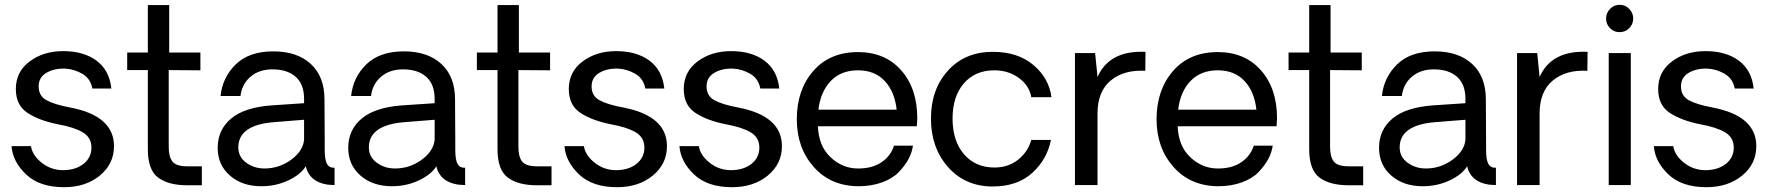

<svg xmlns="http://www.w3.org/2000/svg" viewBox="-20 -771 7371 800"><path d="M247 9Q145 9 89 -44Q33 -97 28 -162H109Q115 -123 155 -92Q195 -61 246 -62Q297 -63 329 -89Q361 -115 361 -156Q361 -198 325 -219.5Q289 -241 222 -253Q142 -269 94 -301Q46 -333 46 -400Q46 -472 103.5 -515Q161 -558 243 -558Q329 -558 382.5 -518Q436 -478 444 -402H365Q357 -444 323 -463.5Q289 -483 253 -485Q207 -487 174 -468Q141 -449 141 -411Q141 -371 174.5 -353Q208 -335 273 -323Q455 -288 455 -162Q455 -88 396 -39.5Q337 9 247 9Z M761 1Q682 1 639 -31Q596 -63 596 -149V-479H510V-552H596V-750H685V-552H815V-478L683 -479V-159Q683 -118 698.5 -98Q714 -78 761 -78H821V1Z M1069 5Q989 5 938 -39.5Q887 -84 887 -155Q887 -230 943 -277Q999 -324 1113 -332L1247 -341V-359Q1247 -420 1212 -451Q1177 -482 1115 -482Q1060 -482 1024 -451.5Q988 -421 982 -371H899Q907 -449 962.5 -503Q1018 -557 1119 -557Q1218 -557 1275 -504.5Q1332 -452 1332 -357Q1332 -317 1332.5 -268Q1333 -219 1333 -185Q1333 -151 1333 -147Q1333 -105 1342.5 -88Q1352 -71 1374 -72V0Q1363 0 1343 -2Q1269 -14 1254 -78Q1232 -43 1180.5 -19Q1129 5 1069 5ZM1082 -69Q1143 -69 1192.5 -105Q1242 -141 1247 -188V-272L1121 -262Q973 -250 973 -157Q973 -117 1006 -93Q1039 -69 1082 -69Z M1613 5Q1533 5 1482 -39.5Q1431 -84 1431 -155Q1431 -230 1487 -277Q1543 -324 1657 -332L1791 -341V-359Q1791 -420 1756 -451Q1721 -482 1659 -482Q1604 -482 1568 -451.5Q1532 -421 1526 -371H1443Q1451 -449 1506.5 -503Q1562 -557 1663 -557Q1762 -557 1819 -504.5Q1876 -452 1876 -357Q1876 -317 1876.5 -268Q1877 -219 1877 -185Q1877 -151 1877 -147Q1877 -105 1886.5 -88Q1896 -71 1918 -72V0Q1907 0 1887 -2Q1813 -14 1798 -78Q1776 -43 1724.5 -19Q1673 5 1613 5ZM1626 -69Q1687 -69 1736.5 -105Q1786 -141 1791 -188V-272L1665 -262Q1517 -250 1517 -157Q1517 -117 1550 -93Q1583 -69 1626 -69Z M2218 1Q2139 1 2096 -31Q2053 -63 2053 -149V-479H1967V-552H2053V-750H2142V-552H2272V-478L2140 -479V-159Q2140 -118 2155.5 -98Q2171 -78 2218 -78H2278V1Z M2551 9Q2449 9 2393 -44Q2337 -97 2332 -162H2413Q2419 -123 2459 -92Q2499 -61 2550 -62Q2601 -63 2633 -89Q2665 -115 2665 -156Q2665 -198 2629 -219.5Q2593 -241 2526 -253Q2446 -269 2398 -301Q2350 -333 2350 -400Q2350 -472 2407.5 -515Q2465 -558 2547 -558Q2633 -558 2686.5 -518Q2740 -478 2748 -402H2669Q2661 -444 2627 -463.5Q2593 -483 2557 -485Q2511 -487 2478 -468Q2445 -449 2445 -411Q2445 -371 2478.5 -353Q2512 -335 2577 -323Q2759 -288 2759 -162Q2759 -88 2700 -39.5Q2641 9 2551 9Z M3030 9Q2928 9 2872 -44Q2816 -97 2811 -162H2892Q2898 -123 2938 -92Q2978 -61 3029 -62Q3080 -63 3112 -89Q3144 -115 3144 -156Q3144 -198 3108 -219.5Q3072 -241 3005 -253Q2925 -269 2877 -301Q2829 -333 2829 -400Q2829 -472 2886.5 -515Q2944 -558 3026 -558Q3112 -558 3165.5 -518Q3219 -478 3227 -402H3148Q3140 -444 3106 -463.5Q3072 -483 3036 -485Q2990 -487 2957 -468Q2924 -449 2924 -411Q2924 -371 2957.5 -353Q2991 -335 3056 -323Q3238 -288 3238 -162Q3238 -88 3179 -39.5Q3120 9 3030 9Z M3802 -278Q3802 -269 3800 -245H3388Q3391 -163 3440 -116.5Q3489 -70 3552 -69Q3612 -68 3651.5 -94Q3691 -120 3705 -164H3784Q3780 -136 3765.5 -108.5Q3751 -81 3725 -54Q3699 -27 3655 -11Q3611 5 3556 5Q3441 4 3370.5 -75.5Q3300 -155 3300 -274Q3300 -396 3368.5 -475Q3437 -554 3555 -554Q3668 -554 3735 -478Q3802 -402 3802 -278ZM3555 -478Q3484 -478 3441.5 -433.5Q3399 -389 3390 -314H3716Q3708 -389 3666.5 -433.5Q3625 -478 3555 -478Z M4116 6Q4002 6 3930.5 -74.5Q3859 -155 3859 -277Q3859 -399 3930 -477Q4001 -555 4116 -555Q4221 -555 4286 -500Q4351 -445 4361 -366H4277Q4269 -414 4225.5 -446Q4182 -478 4123 -478Q4043 -478 3996 -423.5Q3949 -369 3949 -277Q3949 -184 3996.5 -128.5Q4044 -73 4124 -73Q4181 -73 4222 -105.5Q4263 -138 4277 -188H4359Q4343 -107 4281 -50.5Q4219 6 4116 6Z M4753 -555 4752 -476Q4663 -481 4608 -435.5Q4553 -390 4553 -298V0H4459V-550H4543L4553 -450Q4602 -562 4753 -555Z M5301 -278Q5301 -269 5299 -245H4887Q4890 -163 4939 -116.5Q4988 -70 5051 -69Q5111 -68 5150.5 -94Q5190 -120 5204 -164H5283Q5279 -136 5264.5 -108.5Q5250 -81 5224 -54Q5198 -27 5154 -11Q5110 5 5055 5Q4940 4 4869.5 -75.5Q4799 -155 4799 -274Q4799 -396 4867.5 -475Q4936 -554 5054 -554Q5167 -554 5234 -478Q5301 -402 5301 -278ZM5054 -478Q4983 -478 4940.5 -433.5Q4898 -389 4889 -314H5215Q5207 -389 5165.5 -433.5Q5124 -478 5054 -478Z M5600 1Q5521 1 5478 -31Q5435 -63 5435 -149V-479H5349V-552H5435V-750H5524V-552H5654V-478L5522 -479V-159Q5522 -118 5537.5 -98Q5553 -78 5600 -78H5660V1Z M5908 5Q5828 5 5777 -39.5Q5726 -84 5726 -155Q5726 -230 5782 -277Q5838 -324 5952 -332L6086 -341V-359Q6086 -420 6051 -451Q6016 -482 5954 -482Q5899 -482 5863 -451.5Q5827 -421 5821 -371H5738Q5746 -449 5801.5 -503Q5857 -557 5958 -557Q6057 -557 6114 -504.5Q6171 -452 6171 -357Q6171 -317 6171.5 -268Q6172 -219 6172 -185Q6172 -151 6172 -147Q6172 -105 6181.5 -88Q6191 -71 6213 -72V0Q6202 0 6182 -2Q6108 -14 6093 -78Q6071 -43 6019.5 -19Q5968 5 5908 5ZM5921 -69Q5982 -69 6031.5 -105Q6081 -141 6086 -188V-272L5960 -262Q5812 -250 5812 -157Q5812 -117 5845 -93Q5878 -69 5921 -69Z M6595 -555 6594 -476Q6505 -481 6450 -435.5Q6395 -390 6395 -298V0H6301V-550H6385L6395 -450Q6444 -562 6595 -555Z M6728 -637Q6705 -637 6688.5 -653.5Q6672 -670 6672 -694Q6672 -717 6688.5 -734Q6705 -751 6728 -751Q6752 -751 6768.5 -734Q6785 -717 6785 -694Q6785 -670 6768.5 -653.5Q6752 -637 6728 -637ZM6683 -550H6775V0H6683Z M7090 9Q6988 9 6932 -44Q6876 -97 6871 -162H6952Q6958 -123 6998 -92Q7038 -61 7089 -62Q7140 -63 7172 -89Q7204 -115 7204 -156Q7204 -198 7168 -219.5Q7132 -241 7065 -253Q6985 -269 6937 -301Q6889 -333 6889 -400Q6889 -472 6946.5 -515Q7004 -558 7086 -558Q7172 -558 7225.5 -518Q7279 -478 7287 -402H7208Q7200 -444 7166 -463.5Q7132 -483 7096 -485Q7050 -487 7017 -468Q6984 -449 6984 -411Q6984 -371 7017.5 -353Q7051 -335 7116 -323Q7298 -288 7298 -162Q7298 -88 7239 -39.5Q7180 9 7090 9Z"/></svg>

Font: Oakes Grotesk
Style: Regular
Weight: 400
Designer: Samuel Oakes
Foundry: Samuel Oakes
Version: Version 1.000;PS 001.000;hotconv 1.0.88;makeotf.lib2.5.64775